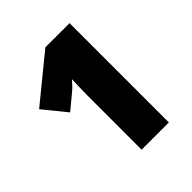

<svg xmlns="http://www.w3.org/2000/svg" viewBox="-195 -845 976 976"><g transform="rotate(-45 293.0 -357.0)"><path d="M460 0H264V-353Q264 -363 264 -389Q264 -415 265 -447Q266 -479 267 -504Q254 -489 243.5 -478Q233 -467 222 -458L141 -391L41 -514L286 -714H460Z"/></g></svg>

Font: Noto Sans Syriac Western Black
Style: Regular
Weight: 900
Designer: Patrick Giasson and the Monotype Design Team
Foundry: Monotype Imaging Inc.
Version: Version 3.000; ttfautohint (v1.8.4.7-5d5b)